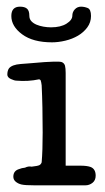

<svg xmlns="http://www.w3.org/2000/svg" viewBox="-20 -556 316 576"><path d="M253 -508Q253 -489 242 -474Q231 -459 214 -449Q197 -439 176 -434Q155 -429 136 -429Q79 -429 46.5 -453Q14 -477 14 -508Q14 -536 40 -536Q54 -536 61 -530Q68 -524 68 -509Q68 -499 74 -492.5Q80 -486 89.5 -482Q99 -478 110.5 -476Q122 -474 133 -474Q162 -474 179.5 -485Q197 -496 197 -509Q197 -520 204.5 -528Q212 -536 223 -536Q233 -536 243 -532Q253 -528 253 -508ZM102 -315Q100 -318 97 -318Q64 -311 30 -314Q23 -314 12.5 -319Q2 -324 2 -332Q2 -344 7 -351Q16 -362 42 -364Q54 -365 68 -366Q68 -361 68 -366Q124 -371 140 -371H157Q171 -371 175 -359Q177 -351 177 -337Q177 -198 177 -59H221Q241 -59 252 -55Q267 -49 267 -29Q267 -15 257.5 -7.5Q248 0 236 0H84Q55 0 44.5 -2.5Q34 -5 27 -11Q20 -17 20 -26Q20 -44 38 -49Q45 -52 55 -53Q65 -58 75 -56Q93 -58 98 -60.5Q103 -63 105 -69Q108 -104 108 -158Q108 -238 105 -300Q104 -309 102 -315Z"/></svg>

Font: Scratch Savers
Style: Book
Weight: 400
Designer: Pablo Impallari, Rodrigo Fuenzalida, Brenda Gallo
Foundry: Pablo Impallari, Rodrigo Fuenzalida, Brenda Gallo
Version: Version 4.0b1